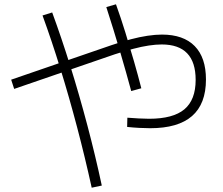

<svg xmlns="http://www.w3.org/2000/svg" viewBox="-20 -816 1040 894"><path d="M679 -219Q657 -219 628.5 -220.5Q600 -222 572 -225L573 -268Q599 -266 626 -264.5Q653 -263 674 -263Q786 -263 838.5 -307Q891 -351 891 -444Q891 -609 733 -609Q706 -609 672.5 -604Q639 -599 599.5 -588.5Q560 -578 514 -563L46 -402L32 -445L500 -606Q547 -622 588.5 -633Q630 -644 667 -649.5Q704 -655 734 -655Q834 -655 886.5 -601.5Q939 -548 939 -446Q939 -332 874 -275.5Q809 -219 679 -219ZM407 58Q376 -83 339 -223.5Q302 -364 261 -496.5Q220 -629 178 -744L223 -758Q266 -641 307.5 -508Q349 -375 386.5 -233.5Q424 -92 454 48ZM591 -392Q569 -474 539 -576Q509 -678 475 -783L520 -796Q543 -732 564 -664Q585 -596 604 -530Q623 -464 638 -405Z"/></svg>

Font: M PLUS 2 Light
Style: Regular
Weight: 300
Designer: Coji Morishita
Foundry: UNDERFOREST DESIGN
Version: Version 1.001